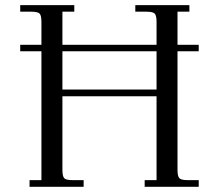

<svg xmlns="http://www.w3.org/2000/svg" viewBox="-20 -722 843 742"><path d="M58.1 -523.9V-548.8H140.1V-637.2Q140.1 -662.1 133.1 -669.4Q126 -676.8 101.1 -676.8H58.1V-702.1H267.1V-676.8H221.2V-548.8H585V-637.2Q585 -662.1 577.9 -669.4Q570.8 -676.8 545.9 -676.8H502.9V-702.1H711.9V-676.8H666V-548.8H748V-523.9H666V-65.9Q666 -41 673.1 -33.4Q680.2 -25.9 705.1 -25.9H748V0H539.1V-25.9H585V-350.1H221.2V-65.9Q221.2 -40.5 228.3 -33.2Q235.4 -25.9 259.8 -25.9H303.2V0H94.2V-25.9H140.1V-523.9ZM221.2 -376H585V-523.9H221.2Z"/></svg>

Font: Dihjauti
Style: Regular
Weight: 400
Designer: T. Christopher White
Version: Version 3.0.0